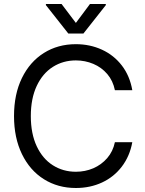

<svg xmlns="http://www.w3.org/2000/svg" viewBox="-20 -940 733 970"><path d="M522 -565.9C541.2 -543.5 554 -516.3 560.5 -484.4H648.4C640 -532.6 622.4 -574.1 595.7 -608.9C569 -643.7 535.5 -670.4 495.1 -689C454.8 -707.5 410.8 -716.8 363.3 -716.8C302.7 -716.8 248.9 -702 201.7 -672.4C154.5 -642.7 117.5 -600.6 90.8 -545.9C64.1 -491.2 50.8 -427.1 50.8 -353.5C50.8 -280.6 64.1 -216.6 90.8 -161.6C117.5 -106.6 154.5 -64.3 201.7 -34.7C248.9 -5 302.7 9.8 363.3 9.8C411.5 9.8 455.6 0.5 495.6 -18.1C535.6 -36.6 569 -63.5 595.7 -98.6C622.4 -133.8 640 -174.8 648.4 -221.7H560.5C554 -190.4 541 -163.6 521.5 -141.1C502 -118.7 478.5 -101.6 451.2 -89.8C423.8 -78.1 394.5 -72.3 363.3 -72.3C320.3 -72.3 281.6 -83.2 247.1 -105C212.6 -126.8 185.4 -158.9 165.5 -201.2C145.7 -243.5 135.7 -294.3 135.7 -353.5C135.7 -412.8 145.7 -463.5 165.5 -505.9C185.4 -548.2 212.6 -580.2 247.1 -602.1C281.6 -623.9 320.3 -634.8 363.3 -634.8C394.5 -634.8 424 -628.9 451.7 -617.2C479.3 -605.5 502.8 -588.4 522 -565.9ZM363.3 -824.2 291 -919.9H211.9V-914.1L325.2 -770.5H401.4L514.6 -914.1V-919.9H434.6Z"/></svg>

Font: Pretendard Variable
Style: Regular
Weight: 400
Designer: Base glyphs from Inter by Rasmus Andersson; Hangeul glyphs from Noto Sans CJK(Source Han Sans) by Jang Soo-young and Kan
Foundry: Kil Hyung-jin
Version: Version 1.309;Glyphs 3.2 (3225)